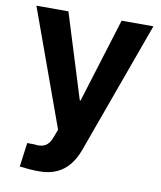

<svg xmlns="http://www.w3.org/2000/svg" viewBox="-83 -596 729 868"><g transform="rotate(10 282.0 -161.5)"><path d="M155.8 206.1Q130.9 206.1 107.9 204.1Q85 202.1 65.9 199.7L80.6 89.4L112.3 89.8Q144.5 94.7 164.1 83.3Q183.6 71.8 194.8 39.6L207.5 5.9L13.7 -529.3H160.6L281.2 -141.6H284.7L404.8 -529.3H550.8L332 74.2Q316.9 116.7 293 146.2Q269 175.8 235.1 190.9Q201.2 206.1 155.8 206.1Z"/></g></svg>

Font: Inter Cardless Tabular Bold
Style: Bold
Weight: 700
Designer: Rasmus Andersson
Foundry: rsms
Version: Version 4.000;git-4fc901f